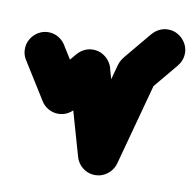

<svg xmlns="http://www.w3.org/2000/svg" viewBox="-113 -665 827 818"><g transform="rotate(10 300.5 -255.5)"><path d="M-37.3 -400Q-37.3 -376.3 -25.5 -356.3Q-13.7 -336.3 6.3 -324.5Q26.3 -312.7 50 -312.7Q73.7 -312.7 93.7 -324.5Q113.7 -336.3 125.7 -356.3Q137.7 -376.3 137.7 -400Q137.7 -423.7 125.7 -443.7Q113.7 -463.7 93.7 -475.7Q73.7 -487.7 50 -487.7Q26.3 -487.7 6.3 -475.7Q-13.7 -463.7 -25.5 -443.7Q-37.3 -423.7 -37.3 -400Z M123.7 -446.3 -23.7 -353.7 76.3 -193.7 223.7 -286.3Z M62.7 -240Q62.7 -216.3 74.5 -196.3Q86.3 -176.3 106.3 -164.5Q126.3 -152.7 150 -152.7Q173.7 -152.7 193.7 -164.5Q213.7 -176.3 225.7 -196.3Q237.7 -216.3 237.7 -240Q237.7 -263.7 225.7 -283.7Q213.7 -303.7 193.7 -315.7Q173.7 -327.7 150 -327.7Q126.3 -327.7 106.3 -315.7Q86.3 -303.7 74.5 -283.7Q62.7 -263.7 62.7 -240Z M82.7 -296 217.3 -184 317.3 -304 182.7 -416Z M162.7 -360Q162.7 -336.3 174.5 -316.3Q186.3 -296.3 206.3 -284.5Q226.3 -272.7 250 -272.7Q273.7 -272.7 293.7 -284.5Q313.7 -296.3 325.7 -316.3Q337.7 -336.3 337.7 -360Q337.7 -383.7 325.7 -403.7Q313.7 -423.7 293.7 -435.7Q273.7 -447.7 250 -447.7Q226.3 -447.7 206.3 -435.7Q186.3 -423.7 174.5 -403.7Q162.7 -383.7 162.7 -360Z M334 -383.7 166 -336.3 266 13.7 434 -33.7Z M262.7 -10Q262.7 13.7 274.5 33.7Q286.3 53.7 306.3 65.5Q326.3 77.3 350 77.3Q373.7 77.3 393.7 65.5Q413.7 53.7 425.7 33.7Q437.7 13.7 437.7 -10Q437.7 -33.7 425.7 -53.7Q413.7 -73.7 393.7 -85.7Q373.7 -97.7 350 -97.7Q326.3 -97.7 306.3 -85.7Q286.3 -73.7 274.5 -53.7Q262.7 -33.7 262.7 -10Z M265.3 -33 434.7 13 534.7 -357 365.3 -403Z M362.7 -380Q362.7 -356.3 374.5 -336.3Q386.3 -316.3 406.3 -304.5Q426.3 -292.7 450 -292.7Q473.7 -292.7 493.7 -304.5Q513.7 -316.3 525.7 -336.3Q537.7 -356.3 537.7 -380Q537.7 -403.7 525.7 -423.7Q513.7 -443.7 493.7 -455.7Q473.7 -467.7 450 -467.7Q426.3 -467.7 406.3 -455.7Q386.3 -443.7 374.5 -423.7Q362.7 -403.7 362.7 -380Z M382.7 -436 517.3 -324 617.3 -444 482.7 -556Z M462.7 -500Q462.7 -476.3 474.5 -456.3Q486.3 -436.3 506.3 -424.5Q526.3 -412.7 550 -412.7Q573.7 -412.7 593.7 -424.5Q613.7 -436.3 625.7 -456.3Q637.7 -476.3 637.7 -500Q637.7 -523.7 625.7 -543.7Q613.7 -563.7 593.7 -575.7Q573.7 -587.7 550 -587.7Q526.3 -587.7 506.3 -575.7Q486.3 -563.7 474.5 -543.7Q462.7 -523.7 462.7 -500Z"/></g></svg>

Font: Linefont Thin
Style: Regular
Weight: 100
Monospace: yes
Version: Version 3.002;gftools[0.9.33]